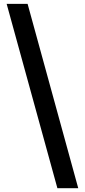

<svg xmlns="http://www.w3.org/2000/svg" viewBox="-20 -801 441 998"><path d="M386.7 177.2 123.5 -780.8H14.6L278.3 177.2Z"/></svg>

Font: Merriweather
Style: Bold
Weight: 700
Designer: Eben Sorkin ( eben@eyebytes.com )
Foundry: Sorkin Type Co.
Version: Version 1.003